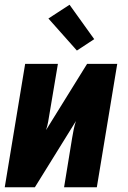

<svg xmlns="http://www.w3.org/2000/svg" viewBox="-20 -789 540 809"><path d="M0 0 86 -520H224L189 -312Q186 -294 183 -276.5Q180 -259 174 -241L347 -520H474L388 0H250L284 -208Q287 -226 290.5 -243.5Q294 -261 300 -279L127 0ZM304 -576 184 -711 273 -769 377 -624Z"/></svg>

Font: Iosevka Heavy Oblique
Style: Regular
Weight: 900
Italic angle: -9°
Monospace: yes
Designer: Belleve Invis
Foundry: Belleve Invis
Version: Version 32.5.0; ttfautohint (v1.8.4)